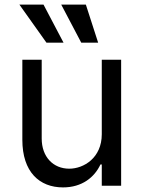

<svg xmlns="http://www.w3.org/2000/svg" viewBox="-20 -804 621 831"><path d="M420.5 -223C420.5 -120.7 342.3 -73.9 279.8 -73.9C210.2 -73.9 160.5 -125 160.5 -204.5V-545.5H76.7V-198.9C76.7 -59.7 150.6 7.1 252.8 7.1C335.2 7.1 389.2 -36.9 414.8 -92.3H420.5V0H504.3V-545.5H420.5ZM63.9 -784.1 181.1 -619.3H255L168.3 -784.1ZM245 -784.1 331.7 -619.3H404.8L351.6 -784.1Z"/></svg>

Font: Magic Ui Pro
Style: Regular
Weight: 400
Designer: Stefan Endress, Andreas Faust
Version: Version 1.000;FEAKit 1.0